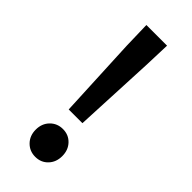

<svg xmlns="http://www.w3.org/2000/svg" viewBox="-223 -710 762 762"><g transform="rotate(45 157.5 -329.0)"><path d="M119 -215 103 -556 100 -670H216L212 -556L196 -215ZM158 12Q126 12 104.5 -10Q83 -32 83 -66Q83 -100 104.5 -122Q126 -144 158 -144Q190 -144 211 -122Q232 -100 232 -66Q232 -32 211 -10Q190 12 158 12Z"/></g></svg>

Font: TypoPRO Source Sans Pro
Style: Regular
Weight: 600
Designer: Paul D. Hunt
Foundry: Adobe Systems Incorporated
Version: Version 2.020;PS 2.000;hotconv 1.0.86;makeotf.lib2.5.63406